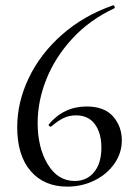

<svg xmlns="http://www.w3.org/2000/svg" viewBox="-20 -681 505 714"><path d="M433 -159Q433 -112 405.5 -72.5Q378 -33 331.5 -10Q285 13 230 13Q144 13 94 -45Q44 -103 44 -208Q44 -301 87 -391Q130 -481 210.5 -552Q291 -623 400 -661Q404 -662 406 -657Q408 -652 405 -650Q313 -607 249 -537.5Q185 -468 152.5 -386.5Q120 -305 120 -224Q120 -132 157.5 -70Q195 -8 258 -8Q303 -8 330 -41Q357 -74 357 -132Q357 -186 333 -219Q309 -252 262 -252Q238 -252 217.5 -242.5Q197 -233 171 -211Q170 -210 168 -210Q165 -210 162.5 -213Q160 -216 161 -218Q217 -285 302 -285Q368 -285 400.5 -248Q433 -211 433 -159Z"/></svg>

Font: Cormorant Upright Medium
Style: Regular
Weight: 500
Designer: Christian Thalmann (Catharsis Fonts)
Foundry: Catharsis Fonts
Version: Version 3.302